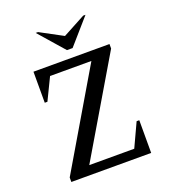

<svg xmlns="http://www.w3.org/2000/svg" viewBox="-153 -974 965 1087"><g transform="rotate(-20 329.5 -431.0)"><path d="M89 0V-27L430 -605H181L117 -473H101V-660H559V-633L217 -55H488L554 -197H570V0ZM321 -710 188 -862H202L338 -789L474 -862H488L355 -710Z"/></g></svg>

Font: Spectral SC Medium
Style: Regular
Weight: 500
Designer: Jean-Baptiste Levee
Foundry: Production Type
Version: Version 2.001